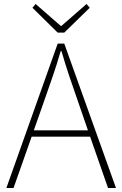

<svg xmlns="http://www.w3.org/2000/svg" viewBox="-20 -945 614 965"><path d="M270 -726H303L563 0H523L433 -258H139L48 0H12ZM422 -290 372 -435Q349 -501 329 -560Q309 -619 289 -688H285Q265 -619 244.5 -560Q224 -501 201 -435L150 -290ZM159 -925 285 -815H289L415 -925L431 -906L303 -781H270L143 -906Z"/></svg>

Font: Kinto Sans Thin
Style: Regular
Weight: 100
Designer: Authors: Ryoko NISHIZUKA  (kana & ideographs); Paul D. Hunt (Latin, Greek & Cyrillic); Wenlong ZHANG  (bopomofo); Sandol
Foundry: Adobe Systems Incorporated, ookami Inc.
Version: Version 0.001